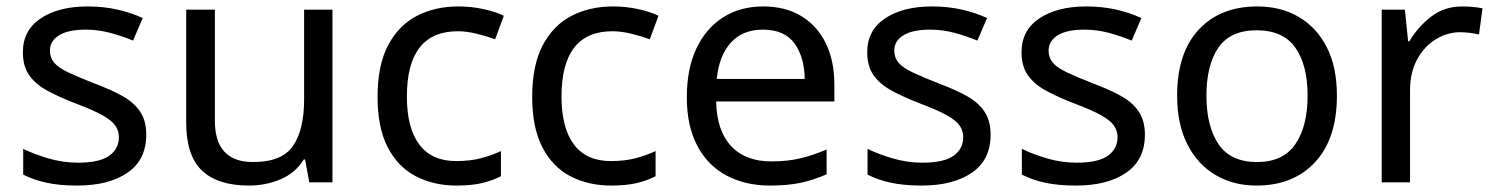

<svg xmlns="http://www.w3.org/2000/svg" viewBox="-20 -566 4637 596"><path d="M434 -148Q434 -70 376 -30Q318 10 220 10Q164 10 123.5 1Q83 -8 52 -24V-104Q84 -88 129.5 -74.5Q175 -61 222 -61Q289 -61 319 -82.5Q349 -104 349 -140Q349 -160 338 -176Q327 -192 298.5 -208Q270 -224 217 -244Q165 -264 128 -284Q91 -304 71 -332Q51 -360 51 -404Q51 -472 106.5 -509Q162 -546 252 -546Q301 -546 343.5 -536.5Q386 -527 423 -510L393 -440Q359 -454 322 -464Q285 -474 246 -474Q192 -474 163.5 -456.5Q135 -439 135 -409Q135 -387 148 -371.5Q161 -356 191.5 -341.5Q222 -327 273 -307Q324 -288 360 -268Q396 -248 415 -219.5Q434 -191 434 -148Z M1012 -536V0H940L927 -71H923Q897 -29 851 -9.5Q805 10 753 10Q656 10 607 -36.5Q558 -83 558 -185V-536H647V-191Q647 -63 766 -63Q855 -63 889.5 -113Q924 -163 924 -257V-536Z M1397 10Q1326 10 1270.5 -19Q1215 -48 1183.5 -109Q1152 -170 1152 -265Q1152 -364 1185 -426Q1218 -488 1274.5 -517Q1331 -546 1403 -546Q1444 -546 1482 -537.5Q1520 -529 1544 -517L1517 -444Q1493 -453 1461 -461Q1429 -469 1401 -469Q1243 -469 1243 -266Q1243 -169 1281.5 -117.5Q1320 -66 1396 -66Q1440 -66 1473.5 -75Q1507 -84 1535 -97V-19Q1508 -5 1475.5 2.5Q1443 10 1397 10Z M1877 10Q1806 10 1750.5 -19Q1695 -48 1663.5 -109Q1632 -170 1632 -265Q1632 -364 1665 -426Q1698 -488 1754.5 -517Q1811 -546 1883 -546Q1924 -546 1962 -537.5Q2000 -529 2024 -517L1997 -444Q1973 -453 1941 -461Q1909 -469 1881 -469Q1723 -469 1723 -266Q1723 -169 1761.5 -117.5Q1800 -66 1876 -66Q1920 -66 1953.5 -75Q1987 -84 2015 -97V-19Q1988 -5 1955.5 2.5Q1923 10 1877 10Z M2349 -546Q2418 -546 2467.5 -516Q2517 -486 2543.5 -431.5Q2570 -377 2570 -304V-251H2203Q2205 -160 2249.5 -112.5Q2294 -65 2374 -65Q2425 -65 2464.5 -74.5Q2504 -84 2546 -102V-25Q2505 -7 2465 1.5Q2425 10 2370 10Q2294 10 2235.5 -21Q2177 -52 2144.5 -113.5Q2112 -175 2112 -264Q2112 -352 2141.5 -415Q2171 -478 2224.5 -512Q2278 -546 2349 -546ZM2348 -474Q2285 -474 2248.5 -433.5Q2212 -393 2205 -321H2478Q2477 -389 2446 -431.5Q2415 -474 2348 -474Z M3055 -148Q3055 -70 2997 -30Q2939 10 2841 10Q2785 10 2744.5 1Q2704 -8 2673 -24V-104Q2705 -88 2750.5 -74.5Q2796 -61 2843 -61Q2910 -61 2940 -82.5Q2970 -104 2970 -140Q2970 -160 2959 -176Q2948 -192 2919.5 -208Q2891 -224 2838 -244Q2786 -264 2749 -284Q2712 -304 2692 -332Q2672 -360 2672 -404Q2672 -472 2727.5 -509Q2783 -546 2873 -546Q2922 -546 2964.5 -536.5Q3007 -527 3044 -510L3014 -440Q2980 -454 2943 -464Q2906 -474 2867 -474Q2813 -474 2784.5 -456.5Q2756 -439 2756 -409Q2756 -387 2769 -371.5Q2782 -356 2812.5 -341.5Q2843 -327 2894 -307Q2945 -288 2981 -268Q3017 -248 3036 -219.5Q3055 -191 3055 -148Z M3534 -148Q3534 -70 3476 -30Q3418 10 3320 10Q3264 10 3223.5 1Q3183 -8 3152 -24V-104Q3184 -88 3229.5 -74.5Q3275 -61 3322 -61Q3389 -61 3419 -82.5Q3449 -104 3449 -140Q3449 -160 3438 -176Q3427 -192 3398.5 -208Q3370 -224 3317 -244Q3265 -264 3228 -284Q3191 -304 3171 -332Q3151 -360 3151 -404Q3151 -472 3206.5 -509Q3262 -546 3352 -546Q3401 -546 3443.5 -536.5Q3486 -527 3523 -510L3493 -440Q3459 -454 3422 -464Q3385 -474 3346 -474Q3292 -474 3263.5 -456.5Q3235 -439 3235 -409Q3235 -387 3248 -371.5Q3261 -356 3291.5 -341.5Q3322 -327 3373 -307Q3424 -288 3460 -268Q3496 -248 3515 -219.5Q3534 -191 3534 -148Z M4130 -269Q4130 -136 4062.5 -63Q3995 10 3880 10Q3809 10 3753.5 -22.5Q3698 -55 3666 -117.5Q3634 -180 3634 -269Q3634 -402 3701 -474Q3768 -546 3883 -546Q3956 -546 4011.5 -513.5Q4067 -481 4098.5 -419.5Q4130 -358 4130 -269ZM3725 -269Q3725 -174 3762.5 -118.5Q3800 -63 3882 -63Q3963 -63 4001 -118.5Q4039 -174 4039 -269Q4039 -364 4001 -418Q3963 -472 3881 -472Q3799 -472 3762 -418Q3725 -364 3725 -269Z M4519 -546Q4534 -546 4551.5 -544.5Q4569 -543 4582 -540L4571 -459Q4558 -462 4542.5 -464Q4527 -466 4513 -466Q4472 -466 4436 -443.5Q4400 -421 4378.5 -380.5Q4357 -340 4357 -286V0H4269V-536H4341L4351 -438H4355Q4381 -482 4422 -514Q4463 -546 4519 -546Z"/></svg>

Font: Noto Sans Hatran
Style: Regular
Weight: 400
Designer: Monotype Design Team
Foundry: Monotype Imaging Inc.
Version: Version 2.001; ttfautohint (v1.8.4.7-5d5b)